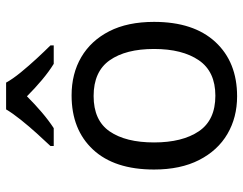

<svg xmlns="http://www.w3.org/2000/svg" viewBox="-106 -700 816 645"><g transform="rotate(-90 302.5 -378.0)"><path d="M551 -269Q551 -136 483.5 -63Q416 10 301 10Q230 10 174.5 -22.5Q119 -55 87 -117.5Q55 -180 55 -269Q55 -402 122 -474Q189 -546 304 -546Q377 -546 432.5 -513.5Q488 -481 519.5 -419.5Q551 -358 551 -269ZM146 -269Q146 -174 183.5 -118.5Q221 -63 303 -63Q384 -63 422 -118.5Q460 -174 460 -269Q460 -364 422 -418Q384 -472 302 -472Q220 -472 183 -418Q146 -364 146 -269ZM347 -766Q359 -744 381.5 -716.5Q404 -689 428.5 -662.5Q453 -636 472 -617V-606H410Q384 -622 356 -645.5Q328 -669 301 -696Q274 -669 247 -646Q220 -623 194 -606H134V-617Q153 -637 176.5 -663Q200 -689 222 -716.5Q244 -744 257 -766Z"/></g></svg>

Font: Noto Sans Zanabazar Square
Style: Regular
Weight: 400
Version: Version 2.005; ttfautohint (v1.8.4.7-5d5b)